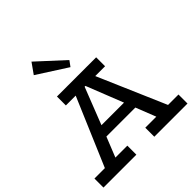

<svg xmlns="http://www.w3.org/2000/svg" viewBox="-253 -1171 1354 1354"><g transform="rotate(-45 424.0 -493.5)"><path d="M5 0V-90H109L325 -597H227V-686H618V-597H520L739 -90H843V0H512V-90H622L563 -240H274L214 -90H333V0ZM422 -597H414L306 -321H531ZM441 -765 218 -908 274 -987 471 -806Z"/></g></svg>

Font: BioRhyme ExtraBold Medium
Style: Regular
Weight: 500
Version: Version 1.600;gftools[0.9.33]